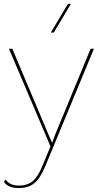

<svg xmlns="http://www.w3.org/2000/svg" viewBox="-24 -750 524 985"><path d="M209 101.1Q182.6 165 151.9 189.9Q121.1 214.8 73.2 214.8Q17.6 214.8 -3.9 183.1L4.9 170.9Q25.4 202.1 74.2 202.1Q115.7 202.1 143.3 179.7Q170.9 157.2 194.8 98.1L234.9 1L22 -500H39.1L225.1 -59.1L243.2 -17.1L258.8 -59.1L440.9 -500H458ZM236.8 -583 324.2 -730H339.8L252 -583Z"/></svg>

Font: Human Sans Thin
Style: Regular
Weight: 100
Designer: Tim Radville
Foundry: Continuum
Version: Version 1.000;FEAKit 1.0